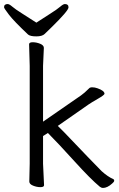

<svg xmlns="http://www.w3.org/2000/svg" viewBox="-25 -916 587 950"><path d="M155 -804Q190 -827 224 -848.5Q258 -870 273 -883Q288 -896 296 -896Q314 -896 314 -879.5Q314 -863 228 -779Q208 -760 196 -748Q184 -736 154.5 -736Q125 -736 114 -745Q44 -811 19.5 -843Q-5 -875 -5 -880Q-5 -896 13 -896Q21 -896 36 -883Q51 -870 85.5 -848.5Q120 -827 155 -804ZM120 -18 122 -106V-590L119 -697Q119 -707 137 -707Q155 -707 173.5 -699.5Q192 -692 192 -679L188 -590V-314L376 -444Q392 -455 416 -479Q420 -484 432 -484Q444 -484 458 -479Q492 -467 492 -452Q492 -446 459 -427Q426 -408 413 -399L261 -293Q290 -265 328.5 -224Q367 -183 407 -142Q447 -101 478 -69Q508 -42 535 -30Q540 -28 540 -22Q540 -16 530 -8Q506 14 484 14Q477 14 469 8Q424 -29 342.5 -119Q261 -209 212 -258L188 -243V-106L193 0Q193 10 175 10Q157 10 138.5 2.5Q120 -5 120 -18Z"/></svg>

Font: LXGW WenKai
Style: Regular
Weight: 400
Designer: LXGW / Fontworks Inc.
Foundry: LXGW / Fontworks Inc.
Version: Version 1.520; June 14, 2025